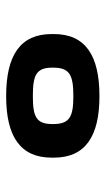

<svg xmlns="http://www.w3.org/2000/svg" viewBox="124 -836 351 640"><g transform="rotate(90 300.0 -516.5)"><path d="M94 -520V-513C94 -408 165 -361 301 -361C435 -361 506 -408 506 -513V-520C506 -625 435 -672 301 -672C165 -672 94 -625 94 -520ZM206 -515V-518C206 -573 231 -585 301 -585C369 -585 394 -573 394 -518V-515C394 -461 369 -450 301 -450C231 -450 206 -461 206 -515Z"/></g></svg>

Font: LT Wave Mono Bold
Style: Regular
Weight: 700
Designer: Daniel Lyons
Version: Version 2.5 (Glyphs App)